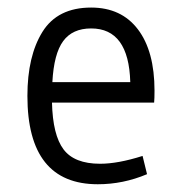

<svg xmlns="http://www.w3.org/2000/svg" viewBox="-20 -470 478 503"><path d="M384.8 -232.4Q384.8 -211.9 383.8 -201.2H116.2Q118.2 -116.2 146.5 -78.6Q174.8 -41 242.2 -41Q289.1 -41 353.5 -61.5L365.2 -13.7Q302.7 12.7 236.3 12.7Q51.8 12.7 51.8 -218.8Q51.8 -323.2 91.3 -386.7Q130.9 -450.2 218.8 -450.2Q297.9 -450.2 341.3 -393.1Q384.8 -335.9 384.8 -232.4ZM117.2 -254.9H321.3Q317.4 -395.5 218.8 -395.5Q169.9 -395.5 145.5 -362.3Q121.1 -329.1 117.2 -254.9Z"/></svg>

Font: Sudo Light
Style: Regular
Weight: 300
Monospace: yes
Designer: Jens Kutilek
Foundry: Jens Kutilek
Version: Version 0.040